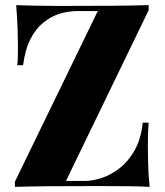

<svg xmlns="http://www.w3.org/2000/svg" viewBox="-20 -728 644 748"><path d="M559 -708V-688L237 -23H309Q340 -23 375.5 -34.5Q411 -46 445 -72Q479 -98 504 -141.5Q529 -185 536 -250H559Q556 -215 556 -160Q556 -136 557 -92Q558 -48 563 0Q526 -2 482 -2.5Q438 -3 394.5 -3Q351 -3 314 -3Q248 -3 175 -2.5Q102 -2 38 0V-20L361 -685H282Q248 -685 214 -675Q180 -665 150 -641Q120 -617 99 -576.5Q78 -536 70 -474H47Q49 -488 49.5 -507Q50 -526 50 -548Q50 -572 48.5 -616Q47 -660 43 -708Q75 -707 113.5 -706Q152 -705 190.5 -705Q229 -705 260 -705Q331 -705 410 -705.5Q489 -706 559 -708Z"/></svg>

Font: Playfair Display ExtraBold
Style: Regular
Weight: 800
Designer: Claus Eggers Sørensen
Foundry: Claus Eggers Sørensen
Version: Version 1.203